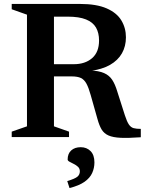

<svg xmlns="http://www.w3.org/2000/svg" viewBox="-20 -696 740 975"><path d="M355 -370Q412 -370 447.5 -400.5Q483 -431 483 -490.5Q483 -529 467.5 -556Q452 -583 417 -597.2Q382 -611.5 323 -611.5H150L166 -676H386Q470 -676 521.5 -653.5Q573 -631 596.2 -592.5Q619.5 -554 619.5 -506.5Q619.5 -461 599.2 -425.2Q579 -389.5 538.2 -366.2Q497.5 -343 437 -336V-338.5Q482 -336.5 508.2 -325Q534.5 -313.5 549.5 -291Q564.5 -268.5 575.5 -231.5L614 -111Q624.5 -78.5 634.5 -63.8Q644.5 -49 658.8 -45.2Q673 -41.5 695 -41.5V1Q632.5 5.5 593.2 3.8Q554 2 531.2 -8Q508.5 -18 496.2 -38.2Q484 -58.5 475 -91.5L440.5 -213.5Q430 -251 419 -271.2Q408 -291.5 391 -299.8Q374 -308 344 -308H163L147 -370ZM254 -676V-54.5L330.5 -27.5V0H39.5V-27.5L117 -54.5V-621.5L39.5 -649V-676ZM321.5 223.5Q360 212 372.8 201.5Q385.5 191 385.5 174Q385.5 160 376.2 151.2Q367 142.5 354.5 136.5Q342 130.5 332.8 125.2Q323.5 120 323.5 114Q323.5 84.5 341.5 68Q359.5 51.5 390 51.5Q420 51.5 439.8 71.2Q459.5 91 459.5 128.5Q459.5 157 448.2 182.2Q437 207.5 409.5 227Q382 246.5 333 259Z"/></svg>

Font: Newsreader 16pt 16pt SemiBold
Style: Regular
Weight: 600
Version: Version 1.003